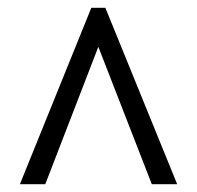

<svg xmlns="http://www.w3.org/2000/svg" viewBox="-20 -734 506 492"><path d="M31 -262 214 -714H250L434 -262H369L232 -614L96 -262Z"/></svg>

Font: Noto Serif Lao Condensed SemiBold
Style: Regular
Weight: 600
Width: 3
Designer: Monotype Design Team
Foundry: Monotype Imaging Inc.
Version: Version 2.003; ttfautohint (v1.8.4.7-5d5b)